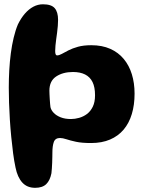

<svg xmlns="http://www.w3.org/2000/svg" viewBox="-20 -645 693 896"><path d="M144 231.5Q106.5 231.5 84 206.8Q61.5 182 52.5 137Q46 107 41.2 70.5Q36.5 34 32.5 -6.2Q28.5 -46.5 26 -87Q23.5 -127.5 22.2 -165.8Q21 -204 21 -236.5Q21 -276.5 23.2 -317Q25.5 -357.5 30.5 -396Q35.5 -434.5 43.8 -469Q52 -503.5 63.5 -531Q78 -560.5 96.2 -581.5Q114.5 -602.5 135.8 -613.8Q157 -625 180.5 -625Q219.5 -625 235.2 -607Q251 -589 251 -552.5Q251 -539.5 249.8 -524.2Q248.5 -509 246.5 -493Q244.5 -477 242.2 -461.5Q240 -446 238.8 -432Q237.5 -418 237.5 -407Q237.5 -386.5 246 -386.5Q256 -386.5 268.5 -393.5Q281 -400.5 299.5 -410Q318 -419.5 344 -426.8Q370 -434 406 -434Q456.5 -434 494.2 -417.2Q532 -400.5 557.2 -370.2Q582.5 -340 595.2 -298.8Q608 -257.5 608 -208Q608 -155.5 595.2 -113Q582.5 -70.5 557 -40.2Q531.5 -10 493.5 6.2Q455.5 22.5 405 22.5Q361.5 22.5 334.2 16.5Q307 10.5 289.8 4.8Q272.5 -1 260 -1Q238 -1 231.2 17.5Q224.5 36 224.5 67Q224.5 75 224.2 87.5Q224 100 223.5 114.2Q223 128.5 222 141.5Q221 154.5 220 163.5Q213.5 197 195.8 214.2Q178 231.5 144 231.5ZM311 -89.5Q329.5 -89.5 349.2 -95Q369 -100.5 385.8 -113Q402.5 -125.5 413 -147Q423.5 -168.5 423.5 -200.5Q423.5 -238.5 411.8 -262.2Q400 -286 377 -297.5Q354 -309 320.5 -309Q273.5 -309 242 -288Q210.5 -267 210.5 -222Q210.5 -216 211 -205.2Q211.5 -194.5 212.2 -182.5Q213 -170.5 213.8 -160.2Q214.5 -150 215.5 -145Q218.5 -131 230.8 -118.2Q243 -105.5 263.2 -97.5Q283.5 -89.5 311 -89.5Z"/></svg>

Font: Gluten SemiBold
Style: Regular
Weight: 600
Designer: Tyler Finck
Foundry: Etcetera Type Company
Version: Version 1.300